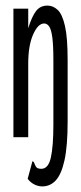

<svg xmlns="http://www.w3.org/2000/svg" viewBox="-20 -491 290 687"><path d="M131 176Q118 176 104 169.5Q90 163 79 149L96 86Q101 87 103 93.5Q105 100 109.5 106.5Q114 113 128 113Q153 113 162 72.5Q171 32 171 -45V-275Q171 -330 167 -358.5Q163 -387 155.5 -397Q148 -407 138 -407Q116 -407 98.5 -367.5Q81 -328 81 -263V0H28V-460H81V-390Q94 -432 109 -451.5Q124 -471 150 -471Q170 -471 186.5 -455.5Q203 -440 212.5 -398Q222 -356 222 -277V-56Q222 31 211 81.5Q200 132 180 154Q160 176 131 176Z"/></svg>

Font: Inconsolata UltraCondensed Medium
Style: Regular
Weight: 500
Width: 1
Monospace: yes
Designer: Raph Levien, Cyreal, Brenton Simpson
Foundry: Raph Levien, Cyreal, Google
Version: Version 3.001; ttfautohint (v1.8.2.53-6de2)